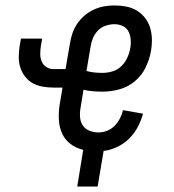

<svg xmlns="http://www.w3.org/2000/svg" viewBox="-20 -548 640 706"><path d="M264 138 286 3Q260 -3 239.5 -18.5Q219 -34 208.5 -57Q198 -80 196.5 -107Q195 -134 199 -161L210 -226H176Q156 -226 136.5 -229.5Q117 -233 100.5 -242Q84 -251 72.5 -266Q61 -281 55 -299Q49 -317 49 -337Q49 -357 52 -377L57 -406H135L130 -377Q128 -363 128 -348.5Q128 -334 133.5 -321.5Q139 -309 150.5 -301.5Q162 -294 176 -294H221L237 -387Q240 -406 246 -424.5Q252 -443 263.5 -460Q275 -477 290.5 -490.5Q306 -504 324.5 -512.5Q343 -521 362 -524.5Q381 -528 400 -528Q422 -528 443.5 -524Q465 -520 482.5 -509.5Q500 -499 513 -482.5Q526 -466 532 -446Q538 -426 538.5 -404Q539 -382 535 -360Q530 -330 515.5 -300Q501 -270 475.5 -249Q450 -228 419 -219.5Q388 -211 357 -211Q339 -211 321 -212.5Q303 -214 287 -218L276 -150Q273 -133 274.5 -116Q276 -99 285 -86Q294 -73 309.5 -67Q325 -61 342 -61Q358 -61 373.5 -67Q389 -73 401 -85Q413 -97 421 -112.5Q429 -128 432 -143L506 -130Q499 -105 486.5 -81Q474 -57 454.5 -38Q435 -19 410.5 -7.5Q386 4 361 7L339 138ZM357 -280Q375 -280 393.5 -285.5Q412 -291 426 -304.5Q440 -318 448 -335.5Q456 -353 459 -371Q462 -387 460.5 -403.5Q459 -420 452 -433Q445 -446 431 -452.5Q417 -459 401 -459Q385 -459 368.5 -453.5Q352 -448 340 -435.5Q328 -423 321.5 -407Q315 -391 313 -376L298 -287Q312 -283 327 -281.5Q342 -280 357 -280Z"/></svg>

Font: Iosevka HT Extended
Style: Italic
Weight: 400
Width: 7
Italic angle: -9°
Monospace: yes
Designer: Belleve Invis
Foundry: Belleve Invis
Version: Version 32.3.0; ttfautohint (v1.8.4)